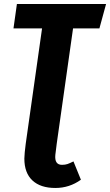

<svg xmlns="http://www.w3.org/2000/svg" viewBox="-20 -713 547 954"><path d="M255 56Q250 106 288 106Q304 106 315.5 102Q327 98 345 89L382 180Q325 221 255 221Q181 221 141 183.5Q101 146 101 75Q101 65 103 43L108 0L189 -572H47L64 -693H507L474 -572H343L262 0Z"/></svg>

Font: Fira Sans Extra Condensed
Style: Bold Italic
Weight: 700
Width: 3
Italic angle: -8°
Designer: Carrois Corporate & Edenspiekermann AG
Foundry: Carrois Corporate GbR & Edenspiekermann AG
Version: Version 4.203